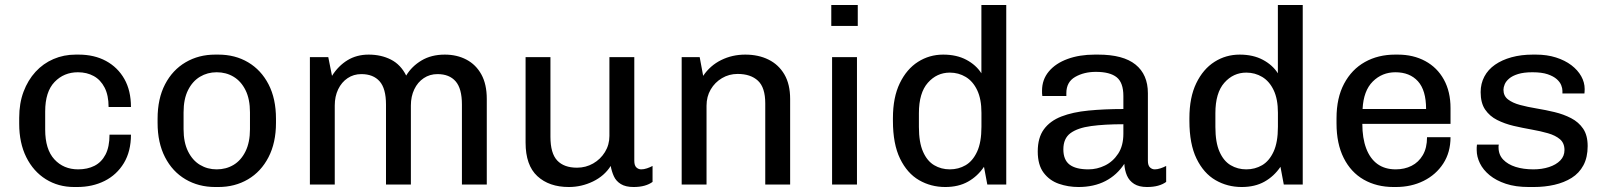

<svg xmlns="http://www.w3.org/2000/svg" viewBox="-20 -740 6437 770"><path d="M277.5 10Q214 10 163.9 -21.2Q113.8 -52.5 85.4 -109.6Q57 -166.8 57 -243.5V-267.5Q57 -325.8 74.4 -372.1Q91.8 -418.5 122.5 -452Q153.2 -485.5 194.5 -503.2Q235.8 -521 283.5 -521H295.2Q358 -521 405.1 -495.5Q452.2 -470 478.8 -423.2Q505.2 -376.5 505.2 -311H415.5Q415.5 -357.8 399.5 -388.8Q383.5 -419.8 355.9 -435Q328.2 -450.2 292.5 -450.2Q236.2 -450.2 198.8 -411.2Q161.2 -372.2 161.2 -293V-220.2Q161.2 -141 198.1 -100.9Q235 -60.8 293.5 -60.8Q330.8 -60.8 359 -75.1Q387.2 -89.5 403.2 -120.2Q419.2 -151 419.2 -200H505.2Q505.2 -133.2 476.8 -86Q448.2 -38.8 399.5 -14.4Q350.8 10 289.5 10Z M843 10Q776.5 10 724 -20.9Q671.5 -51.8 641.8 -109.6Q612 -167.5 612 -247.2V-263.8Q612 -344.5 642 -402Q672 -459.5 724.4 -490.2Q776.8 -521 843 -521H855.8Q923 -521 975.1 -490.1Q1027.2 -459.2 1057 -401.8Q1086.8 -344.2 1086.8 -263.8V-247.2Q1086.8 -167.5 1056.8 -109.5Q1026.8 -51.5 974.5 -20.8Q922.2 10 855.8 10ZM849 -60.8Q886.8 -60.8 916.8 -78.8Q946.8 -96.8 964.6 -133Q982.5 -169.2 982.5 -221.8V-289.2Q982.5 -342.8 964.6 -378.5Q946.8 -414.2 916.8 -432.2Q886.8 -450.2 849 -450.2Q812 -450.2 782 -432.2Q752 -414.2 734.1 -378.5Q716.2 -342.8 716.2 -289.2V-221.8Q716.2 -169.2 734.1 -133Q752 -96.8 782 -78.8Q812 -60.8 849 -60.8Z M1222.8 0V-511H1296.5L1311.5 -435.8Q1336.8 -476 1373.6 -498.5Q1410.5 -521 1458.5 -521Q1508.5 -521 1547.8 -501Q1587 -481 1609 -437Q1631.2 -474 1670.5 -497.5Q1709.8 -521 1763.8 -521Q1812.5 -521 1850.6 -500.9Q1888.8 -480.8 1910.5 -441.4Q1932.2 -402 1932.2 -343.2V0H1832.5V-320.8Q1832.5 -385 1807.2 -413.9Q1782 -442.8 1734.5 -442.8Q1703.5 -442.8 1679.4 -426.6Q1655.2 -410.5 1641.5 -381.9Q1627.8 -353.2 1627.8 -317V0H1528V-320.8Q1528 -385 1502.4 -413.9Q1476.8 -442.8 1429.2 -442.8Q1398.2 -442.8 1374.1 -426.6Q1350 -410.5 1336.2 -381.9Q1322.5 -353.2 1322.5 -317V0Z M2261.2 10Q2182.2 10 2135 -33.6Q2087.8 -77.2 2087.8 -168.2V-511H2187.5V-191.5Q2187.5 -125 2214.8 -96.2Q2242 -67.5 2294 -67.5Q2329.2 -67.5 2358.8 -84.4Q2388.2 -101.2 2406.1 -130.2Q2424 -159.2 2424 -194.8V-511H2523.8V-95.2Q2523.8 -76.5 2532.1 -68.6Q2540.5 -60.8 2551.5 -60.8Q2562.5 -60.8 2574.6 -64.9Q2586.8 -69 2597 -74.5V-10.5Q2584 -0.8 2564.9 4.6Q2545.8 10 2521 10Q2489 10 2469.8 -1.9Q2450.5 -13.8 2441.8 -33.2Q2433 -52.8 2429.2 -74.5Q2404 -34.5 2358 -12.2Q2312 10 2261.2 10Z M2713.8 0V-511H2786L2800 -435.8Q2828.2 -477.5 2872.4 -499.2Q2916.5 -521 2968.8 -521Q3021.8 -521 3062.2 -500.9Q3102.8 -480.8 3125.8 -441.4Q3148.8 -402 3148.8 -343.2V0H3049V-325.5Q3049 -389 3019.8 -416.2Q2990.5 -443.5 2938.2 -443.5Q2903.8 -443.5 2875.4 -426.6Q2847 -409.8 2830.2 -381.1Q2813.5 -352.5 2813.5 -316.2V0Z M3317 0V-511H3416.8V0ZM3313.8 -636V-720H3420V-636Z M3770.8 10Q3713.2 10 3665.8 -17.5Q3618.2 -45 3589.6 -103.8Q3561 -162.5 3561 -255.2V-266.2Q3561 -349.5 3588.5 -406.2Q3616 -463 3661.6 -492Q3707.2 -521 3762.5 -521Q3816.5 -521 3855.5 -500.2Q3894.5 -479.5 3915.8 -446V-720H4015.5V0H3939.5L3926.2 -71Q3900.5 -33 3862.1 -11.5Q3823.8 10 3770.8 10ZM3789.2 -60.8Q3824 -60.8 3852.5 -77.4Q3881 -94 3898.5 -131.6Q3916 -169.2 3916 -231.5V-287.8Q3916 -342.5 3899 -378.2Q3882 -414 3853.1 -431.4Q3824.2 -448.8 3789.2 -448.8Q3737 -448.8 3701.1 -408.1Q3665.2 -367.5 3665.2 -286V-230.8Q3665.2 -168.8 3681.8 -131.5Q3698.2 -94.2 3726.4 -77.5Q3754.5 -60.8 3789.2 -60.8Z M4305 10Q4264 10 4226.6 -2.9Q4189.2 -15.8 4165.5 -47.1Q4141.8 -78.5 4141.8 -132.5Q4141.8 -187.8 4166.5 -221.5Q4191.2 -255.2 4236.8 -272.9Q4282.2 -290.5 4345.4 -296.6Q4408.5 -302.8 4485.2 -302.8V-354.8Q4485.2 -408.5 4458.4 -430.1Q4431.5 -451.8 4374.8 -451.8Q4327.2 -451.8 4291.9 -431.5Q4256.5 -411.2 4256.5 -366.5V-355H4160.2Q4159.2 -359.5 4159.1 -365.2Q4159 -371 4159 -376.5Q4159 -420.8 4186.2 -453.4Q4213.5 -486 4261.4 -503.5Q4309.2 -521 4370.2 -521H4384Q4484.5 -521 4534 -481Q4583.5 -441 4583.5 -366.2V-95.2Q4583.5 -76.5 4591.9 -68.6Q4600.2 -60.8 4611.2 -60.8Q4621.5 -60.8 4634 -64.9Q4646.5 -69 4656.8 -74.5V-10.5Q4643.8 -0.8 4624.6 4.6Q4605.5 10 4580 10Q4548 10 4528.4 -2.4Q4508.8 -14.8 4499.6 -35.8Q4490.5 -56.8 4489 -83Q4459.5 -37.8 4413.2 -13.9Q4367 10 4305 10ZM4345 -60.8Q4379.8 -60.8 4411.6 -76.4Q4443.5 -92 4464.4 -123.8Q4485.2 -155.5 4485.2 -204V-241.8Q4410.2 -241.8 4356.1 -234.5Q4302 -227.2 4273.2 -206.1Q4244.5 -185 4244.5 -141Q4244.5 -98.8 4269.5 -79.8Q4294.5 -60.8 4345 -60.8Z M4959.8 10Q4902.2 10 4854.8 -17.5Q4807.2 -45 4778.6 -103.8Q4750 -162.5 4750 -255.2V-266.2Q4750 -349.5 4777.5 -406.2Q4805 -463 4850.6 -492Q4896.2 -521 4951.5 -521Q5005.5 -521 5044.5 -500.2Q5083.5 -479.5 5104.8 -446V-720H5204.5V0H5128.5L5115.2 -71Q5089.5 -33 5051.1 -11.5Q5012.8 10 4959.8 10ZM4978.2 -60.8Q5013 -60.8 5041.5 -77.4Q5070 -94 5087.5 -131.6Q5105 -169.2 5105 -231.5V-287.8Q5105 -342.5 5088 -378.2Q5071 -414 5042.1 -431.4Q5013.2 -448.8 4978.2 -448.8Q4926 -448.8 4890.1 -408.1Q4854.2 -367.5 4854.2 -286V-230.8Q4854.2 -168.8 4870.8 -131.5Q4887.2 -94.2 4915.4 -77.5Q4943.5 -60.8 4978.2 -60.8Z M5569 10Q5501 10 5449.2 -19.6Q5397.5 -49.2 5368.8 -106.5Q5340 -163.8 5340 -245V-266Q5340 -347.5 5370.5 -404.6Q5401 -461.8 5454 -491.4Q5507 -521 5575 -521H5585.8Q5648 -521 5695.9 -495.1Q5743.8 -469.2 5770.5 -420.9Q5797.2 -372.5 5797.2 -306.5V-243.2H5443.5Q5443.5 -186 5459 -144.9Q5474.5 -103.8 5504.2 -82.2Q5534 -60.8 5577.2 -60.8Q5612.8 -60.8 5641 -75Q5669.2 -89.2 5686.1 -118Q5703 -146.8 5703 -189.8H5797.2Q5797.2 -129 5768 -84.1Q5738.8 -39.2 5689.2 -14.6Q5639.8 10 5577.8 10ZM5444.5 -302.8H5699.2Q5699.2 -378 5666.5 -414.1Q5633.8 -450.2 5576.2 -450.2Q5522.8 -450.2 5485.5 -413.2Q5448.2 -376.2 5444.5 -302.8Z M6111 10Q6058 10 6019 -3Q5980 -16 5954 -37.4Q5928 -58.8 5915.1 -85.1Q5902.2 -111.5 5902.2 -138Q5902.2 -144.2 5902.2 -148.4Q5902.2 -152.5 5903.2 -160H5990.8Q5989.8 -156.8 5989.8 -154.1Q5989.8 -151.5 5989.8 -149Q5989.8 -119.5 6008.4 -100Q6027 -80.5 6058.4 -70.6Q6089.8 -60.8 6129.5 -60.8Q6163.8 -60.8 6192.1 -70Q6220.5 -79.2 6237.4 -96.5Q6254.2 -113.8 6254.2 -138.2Q6254.2 -166.2 6236.1 -181.6Q6218 -197 6188.1 -205.6Q6158.2 -214.2 6122.4 -220.5Q6086.5 -226.8 6050.2 -235.2Q6014 -243.8 5984.1 -258.9Q5954.2 -274 5936.1 -300.5Q5918 -327 5918 -370.5Q5918 -404.8 5932.9 -432.9Q5947.8 -461 5975.6 -480.4Q6003.5 -499.8 6042 -510.4Q6080.5 -521 6127 -521H6140Q6184 -521 6220.1 -509.5Q6256.2 -498 6281.9 -478.5Q6307.5 -459 6321.4 -434.2Q6335.2 -409.5 6335.2 -383Q6335.2 -378.2 6334.8 -372.5Q6334.2 -366.8 6334.2 -365.2H6246V-376Q6246 -385.8 6241.2 -398.1Q6236.5 -410.5 6223.4 -422.4Q6210.2 -434.2 6186.8 -442.2Q6163.2 -450.2 6125.8 -450.2Q6091 -450.2 6068.1 -443.1Q6045.2 -436 6032.4 -425Q6019.5 -414 6014.5 -401.9Q6009.5 -389.8 6009.5 -380Q6009.5 -355.5 6027.6 -341.4Q6045.8 -327.2 6076 -319.1Q6106.2 -311 6142.5 -305Q6178.8 -299 6214.6 -290.4Q6250.5 -281.8 6280.8 -266.1Q6311 -250.5 6329.1 -223.9Q6347.2 -197.2 6347.2 -154.2Q6347.2 -109 6330.2 -77.2Q6313.2 -45.5 6283 -26.6Q6252.8 -7.8 6213.9 1.1Q6175 10 6131 10Z"/></svg>

Font: Chivo Medium
Style: Regular
Weight: 500
Designer: Hector Gatti
Foundry: Omnibus-Type
Version: Version 2.002